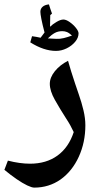

<svg xmlns="http://www.w3.org/2000/svg" viewBox="-54 -795 451 875"><path d="M102 60Q91 60 70 50Q49 40 22 21.5Q-5 3 -34 -21L-18 -63Q9 -56 34.5 -52.5Q60 -49 83 -49Q157 -49 208 -86Q259 -123 282 -193Q275 -208 266.5 -223.5Q258 -239 248 -254Q219 -299 196 -340Q173 -381 173 -413Q173 -442 196 -470.5Q219 -499 256 -518Q262 -497 270.5 -469Q279 -441 288.5 -413.5Q298 -386 305 -365Q318 -328 326.5 -292Q335 -256 335 -224Q335 -146 305 -80.5Q275 -15 222 23Q169 60 102 60ZM201 -563Q146 -563 84 -602L92 -630Q102 -629 111.5 -627Q121 -625 131 -623L149 -647Q139 -685 134.5 -708.5Q130 -732 130 -741Q130 -755 140 -764Q150 -773 169 -775Q172 -765 175.5 -754.5Q179 -744 183 -733L175 -726L174 -673Q185 -684 203.5 -695Q222 -706 235 -706Q247 -706 263.5 -694.5Q280 -683 292 -668Q304 -653 304 -643Q304 -623 288.5 -604.5Q273 -586 249.5 -574.5Q226 -563 201 -563ZM202 -618Q219 -617 237 -621.5Q255 -626 274 -633Q261 -645 251 -649Q241 -653 230 -653Q210 -653 195 -644.5Q180 -636 164 -620Z"/></svg>

Font: Noto Naskh Arabic UI
Style: Regular
Weight: 400
Designer: Monotype Design Team, David Williams, Mohamad Dakak and Nizar Qandah
Foundry: Monotype Imaging Inc.
Version: Version 2.014